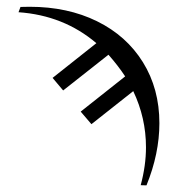

<svg xmlns="http://www.w3.org/2000/svg" viewBox="-20 -563 535 567"><path d="M264.6 -435.5Q168 -517.6 34.7 -526.9L40.5 -542.5Q49.3 -543 67.4 -543Q179.7 -543 266.6 -500.2Q353.5 -457.5 402.1 -379.2Q450.7 -300.8 450.7 -199.2Q450.7 -109.4 412.6 -15.6L395.5 -16.1Q411.1 -74.2 411.1 -127.9Q411.1 -214.8 373.5 -293.9L250 -196.3L218.3 -233.4L349.6 -337.4Q329.1 -368.7 300.3 -401.4L166.5 -295.9L135.3 -333Z"/></svg>

Font: Libertinage
Style: b
Weight: 400
Designer: OSP
Foundry: OSP
Version: Version 1.0; 2008; OFL relea